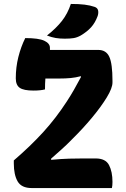

<svg xmlns="http://www.w3.org/2000/svg" viewBox="-20 -953 640 973"><path d="M208 -500Q186 -494 150 -494Q100 -494 80 -508Q60 -522 60 -556Q60 -612 73 -664Q86 -716 108 -760Q176 -760 204.5 -746.5Q233 -733 233 -711Q233 -705 233 -700H478Q518 -700 534 -665Q550 -630 550 -544V-535Q550 -507 521.5 -460Q493 -413 446.5 -357Q400 -301 344 -246Q319 -220 292 -196Q265 -172 239 -149V-143Q293 -148 330.5 -149Q368 -150 400 -150H465Q515 -150 532.5 -116.5Q550 -83 550 -31Q550 -12 547 0H141Q89 0 69.5 -33.5Q50 -67 50 -125V-140Q136 -214 200 -284.5Q264 -355 318 -438Q337 -467 354.5 -497.5Q372 -528 390 -562V-567Q364 -560 338 -557.5Q312 -555 278 -555H210Q209 -543 208.5 -529Q208 -515 208 -500ZM339 -933Q380 -933 408.5 -929.5Q437 -926 460 -918Q474 -913 477 -900.5Q480 -888 475 -872Q462 -837 441.5 -814.5Q421 -792 389 -773Q371 -763 353.5 -760Q336 -757 308 -757Q283 -757 262 -760.5Q241 -764 218 -773Q264 -809 293.5 -846.5Q323 -884 339 -933Z"/></svg>

Font: Recursive Sn Csl St XBd
Style: Regular
Weight: 800
Version: Version 1.085;hotconv 1.1.0;makeotfexe 2.6.0; ttfautohint (v